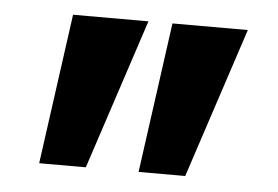

<svg xmlns="http://www.w3.org/2000/svg" viewBox="-35 -744 587 406"><g transform="rotate(5 259.0 -540.5)"><path d="M105 -700 61 -381H160L265 -700ZM316 -700 272 -381H371L476 -700Z"/></g></svg>

Font: Jost
Style: Bold
Weight: 700
Version: Version 3.710